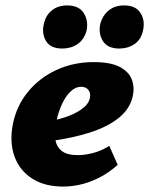

<svg xmlns="http://www.w3.org/2000/svg" viewBox="-20 -672 550 708"><path d="M214 16Q143 16 97 -14.5Q51 -45 33 -96.5Q15 -148 27 -212Q40 -280 82 -332Q124 -384 187 -413.5Q250 -443 326 -443Q388 -443 422 -425Q456 -407 466.5 -377.5Q477 -348 469 -315Q458 -269 417 -236.5Q376 -204 312 -183.5Q248 -163 167 -152L150 -223Q184 -228 219.5 -239.5Q255 -251 280.5 -269Q306 -287 311 -309Q314 -320 311 -330Q308 -340 300 -346Q292 -352 279 -352Q258 -352 240 -334.5Q222 -317 208.5 -288Q195 -259 187 -221Q180 -186 184 -158.5Q188 -131 207.5 -115.5Q227 -100 267 -100Q294 -100 324 -108Q354 -116 383 -134L414 -64Q379 -33 343 -15.5Q307 2 274.5 9Q242 16 214 16ZM210 -493Q166 -493 149.5 -521Q133 -549 142 -585Q149 -616 171.5 -634Q194 -652 228 -652Q271 -652 289 -623.5Q307 -595 299 -558Q290 -526 266 -509.5Q242 -493 210 -493ZM420 -493Q376 -493 359 -521.5Q342 -550 350 -585Q359 -616 381.5 -634Q404 -652 438 -652Q481 -652 498.5 -623.5Q516 -595 507 -558Q500 -526 476 -509.5Q452 -493 420 -493Z"/></svg>

Font: Ysabeau Infant Black
Style: Italic
Weight: 900
Italic angle: -12°
Designer: Christian Thalmann (Catharsis Fonts)
Version: Version 2.001;gftools[0.9.30]; featfreeze: ss01,ss02,lnum